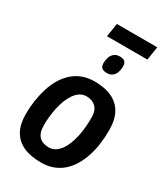

<svg xmlns="http://www.w3.org/2000/svg" viewBox="-220 -1003 971 1111"><g transform="rotate(30 265.0 -447.0)"><path d="M242 10Q171 10 123 -12Q75 -34 50.5 -78.5Q26 -123 26 -190Q26 -235 32.5 -278.5Q39 -322 51.5 -363Q64 -404 84 -438Q104 -472 132 -498Q160 -524 197 -538Q234 -552 279 -552Q346 -552 393.5 -530Q441 -508 466 -463.5Q491 -419 491 -350Q491 -302 485 -257.5Q479 -213 466 -173Q453 -133 433 -99.5Q413 -66 385.5 -41.5Q358 -17 322.5 -3.5Q287 10 242 10ZM237 -88Q261 -88 279.5 -100Q298 -112 312.5 -132Q327 -152 337.5 -179Q348 -206 354.5 -236.5Q361 -267 363.5 -299Q366 -331 366 -362Q366 -409 342 -431.5Q318 -454 280 -454Q256 -454 237 -441.5Q218 -429 203.5 -408Q189 -387 178.5 -360.5Q168 -334 161.5 -303.5Q155 -273 152 -243.5Q149 -214 149 -187Q149 -135 172 -111.5Q195 -88 237 -88ZM313 -629Q290 -629 279 -638.5Q268 -648 268 -669Q268 -690 274 -708Q280 -726 294.5 -738Q309 -750 331 -750Q354 -750 365 -740.5Q376 -731 376 -709Q376 -688 370 -670Q364 -652 350 -640.5Q336 -629 313 -629ZM208 -814 222 -904H492L478 -814Z"/></g></svg>

Font: Georama ExtraCondensed Thin SemiBold
Style: Italic
Weight: 600
Italic angle: -9°
Version: Version 1.001